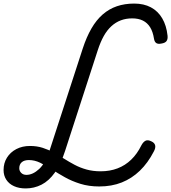

<svg xmlns="http://www.w3.org/2000/svg" viewBox="-52 -1035 959 1076"><path d="M92 21Q55 21 27 8.5Q-1 -4 -16.5 -27.5Q-32 -51 -32 -82Q-32 -121 -13 -151.5Q6 -182 39.5 -199.5Q73 -217 116 -217Q155 -217 187.5 -206.5Q220 -196 249 -180Q278 -164 306.5 -146Q335 -128 366 -111.5Q397 -95 433 -85Q469 -75 512 -75Q564 -75 607 -91.5Q650 -108 683.5 -140.5Q717 -173 740 -220Q750 -239 763 -246Q776 -253 796 -243Q814 -235 817.5 -220.5Q821 -206 810 -186Q777 -122 732 -78.5Q687 -35 630.5 -12.5Q574 10 504 10Q446 10 398 -5Q350 -20 311 -42Q272 -64 238 -86Q204 -108 173 -123Q142 -138 110 -138Q84 -138 70 -126Q56 -114 56 -92Q56 -77 67 -66Q78 -55 96 -55Q132 -55 167.5 -88Q203 -121 227 -195L412 -764Q433 -828 460.5 -875.5Q488 -923 523.5 -954Q559 -985 603 -1000Q647 -1015 700 -1015Q754 -1015 793.5 -994Q833 -973 857 -932.5Q881 -892 887 -835Q889 -815 881 -804.5Q873 -794 853 -791Q834 -787 824 -793.5Q814 -800 811 -818Q805 -857 789.5 -882Q774 -907 749 -919.5Q724 -932 689 -932Q654 -932 625 -921Q596 -910 572 -888Q548 -866 529.5 -833Q511 -800 496 -754L313 -190Q289 -115 255.5 -68Q222 -21 180.5 0Q139 21 92 21Z"/></svg>

Font: Playwrite MX
Style: Regular
Weight: 400
Designer: Veronika Burian, José Scaglione
Foundry: TypeTogether
Version: Version 1.002